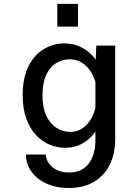

<svg xmlns="http://www.w3.org/2000/svg" viewBox="-20 -728 690 960"><path d="M324.5 212Q274.5 212 235 198.8Q195.5 185.5 167.2 162Q139 138.5 124.2 108.2Q109.5 78 109.5 44.5H208.5Q208.5 56 214.8 71.2Q221 86.5 235 101Q249 115.5 271.5 125Q294 134.5 326.5 134.5Q369.5 134.5 398.5 114Q427.5 93.5 442.2 57Q457 20.5 457 -27V-394.5L461.5 -500H556V-34.5Q556 13 545.2 51.8Q534.5 90.5 514.2 120.5Q494 150.5 465.5 171Q437 191.5 401.5 201.8Q366 212 324.5 212ZM306 11Q266.5 11 228.8 -4.5Q191 -20 160.5 -52.2Q130 -84.5 111.8 -134Q93.5 -183.5 93.5 -251Q93.5 -341 123.5 -398.8Q153.5 -456.5 201 -483.8Q248.5 -511 301 -511Q348 -511 384.8 -492.5Q421.5 -474 447.2 -444.2Q473 -414.5 486.2 -380Q499.5 -345.5 499.5 -313.5L462 -300Q457 -324.5 446.2 -347.8Q435.5 -371 418.5 -390Q401.5 -409 379 -420.2Q356.5 -431.5 328.5 -431.5Q291.5 -431.5 260.5 -412.2Q229.5 -393 211 -353.2Q192.5 -313.5 192.5 -251Q192.5 -189.5 211.8 -149Q231 -108.5 262.8 -88.5Q294.5 -68.5 332 -68.5Q359.5 -68.5 382.2 -80.8Q405 -93 421.5 -113.5Q438 -134 448 -159.5Q458 -185 460.5 -212L501 -198.5Q501 -165.5 488 -128.8Q475 -92 450 -60.2Q425 -28.5 389 -8.8Q353 11 306 11ZM266.5 -708.5H370V-595H266.5Z"/></svg>

Font: Trispace Thin
Style: Regular
Weight: 400
Version: Version 1.210